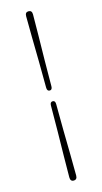

<svg xmlns="http://www.w3.org/2000/svg" viewBox="-129 -762 489 917"><g transform="rotate(-15 115.5 -303.5)"><path d="M128.5 -348.5Q128.5 -330.5 116 -330.5Q102.5 -330.5 102.5 -348.5Q102.5 -411.5 101.5 -476.2Q100.5 -541 99.5 -599.5Q98.5 -658 98.5 -702.5Q98.5 -722.5 115.5 -722.5Q132.5 -722.5 132.5 -702.5Q132.5 -658 131.5 -599.5Q130.5 -541 129.5 -476.2Q128.5 -411.5 128.5 -348.5ZM102.5 -260Q102.5 -277.5 116 -277.5Q128.5 -277.5 128.5 -260Q128.5 -196.5 129.5 -132Q130.5 -67.5 131.5 -9Q132.5 49.5 132.5 94Q132.5 114.5 115 114.5Q98.5 114.5 98.5 94Q98.5 49.5 99.5 -9Q100.5 -67.5 101.5 -132.2Q102.5 -197 102.5 -260Z"/></g></svg>

Font: Fraunces 144pt Soft Light
Style: Regular
Weight: 300
Version: Version 1.000;[0bf87f6ff]